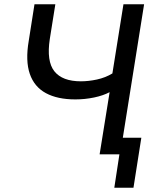

<svg xmlns="http://www.w3.org/2000/svg" viewBox="-20 -725 769 902"><path d="M517 157 541 0H448L495 -292Q465 -276 422 -267Q379 -258 334 -258Q250 -258 195.5 -287.5Q141 -317 120 -378Q99 -439 115 -533L142 -705H240L214 -542Q198 -437 235.5 -390Q273 -343 360 -343Q396 -343 435.5 -351.5Q475 -360 508 -380L560 -705H657L557 -78H644L607 157Z"/></svg>

Font: Nunito Sans 7pt SemiCondensed Medium
Style: Italic
Weight: 500
Width: 4
Italic angle: -9°
Designer: Vernon Adams
Foundry: Vernon Adams
Version: Version 3.101;gftools[0.9.27]